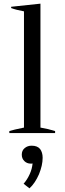

<svg xmlns="http://www.w3.org/2000/svg" viewBox="-20 -727 353 1049"><path d="M31 -11C31 -11 31 0 31 0C31 0 281 0 281 0C281 0 281 -11 281 -11C256 -19 230 -25 201 -30C201 -30 201 -707 201 -707C201 -707 41 -690 41 -690C41 -690 41 -683 41 -683C60 -676 83 -670 111 -665C111 -665 111 -30 111 -30C72 -22 46 -16 31 -11ZM109 277C109 277 141 302 141 302C162 283 179 257 193 225C206 193 213 163 213 135C213 115 208 99 199 87C189 75 174 69 153 69C138 69 126 73 115 82C104 91 99 103 99 118C99 133 104 144 113 153C122 162 134 167 148 167C153 167 156 167 158 166C156 186 151 206 142 225C133 245 122 262 109 277Z"/></svg>

Font: BUSH 25 TRIRONG 0515 A
Style: Regular
Weight: 400
Designer: Katatrad Team
Foundry: CadsonDemak